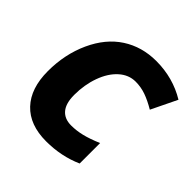

<svg xmlns="http://www.w3.org/2000/svg" viewBox="-191 -881 1047 1047"><g transform="rotate(45 332.5 -357.5)"><path d="M430.2 -565.9Q377.4 -565.9 335 -527.8Q292.5 -489.7 268.3 -422.9Q244.1 -356 244.1 -277.8Q244.1 -212.4 271.5 -180.2Q298.8 -147.9 350.1 -147.9Q390.6 -147.9 432.1 -158Q473.6 -168 529.8 -191.9V-34.2Q430.7 9.8 314.9 9.8Q188 9.8 119.4 -62.7Q50.8 -135.3 50.8 -268.1Q50.8 -397.9 100.3 -506.3Q149.9 -614.7 235.1 -669.9Q320.3 -725.1 430.2 -725.1Q559.6 -725.1 665 -661.1L592.8 -512.2Q547.4 -539.1 509.3 -552.5Q471.2 -565.9 430.2 -565.9Z"/></g></svg>

Font: TypoPRO Open Sans
Style: Italic
Weight: 800
Italic angle: -12°
Foundry: Ascender Corporation
Version: Version 1.10